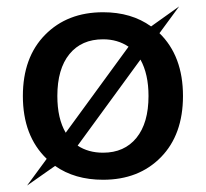

<svg xmlns="http://www.w3.org/2000/svg" viewBox="-20 -548 640 596"><path d="M475 -445Q548 -374 548 -250Q548 -130 479.5 -60Q411 10 300 10Q212 10 151 -33L64 28L125 -55Q51 -126 51 -250Q51 -370 120 -440Q189 -510 300 -510Q388 -510 449 -466L536 -528ZM158 -250Q158 -180 184 -136L379 -403Q345 -426 300 -426Q233 -426 195.5 -380Q158 -334 158 -250ZM300 -74Q366 -74 403.5 -120Q441 -166 441 -250Q441 -318 416 -363L221 -96Q254 -74 300 -74Z"/></svg>

Font: Elaine Sans Medium
Style: Regular
Weight: 500
Designer: Wei Huang
Foundry: Wei Huang
Version: Version 2.001;PS 002.001;hotconv 1.0.88;makeotf.lib2.5.64775